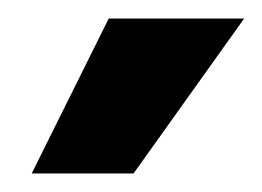

<svg xmlns="http://www.w3.org/2000/svg" viewBox="-20 -770 283 207"><path d="M14.2 -583 97.2 -750H243.2L124 -583Z"/></svg>

Font: Orkney
Style: Bold
Weight: 700
Designer: Samuel Oakes and Alfredo Marco Pradil
Foundry: Alfredo Marco Pradil
Version: 1.0